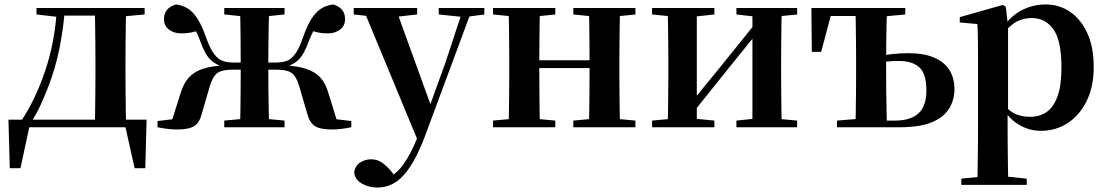

<svg xmlns="http://www.w3.org/2000/svg" viewBox="-20 -572 4975 863"><path d="M563 0H95L115 -16L72 184H24L18 -34H639L633 184H585L540 -18ZM405 0Q407 -25 407.5 -67Q408 -109 408.5 -154.5Q409 -200 409 -235V-301Q409 -336 408.5 -381Q408 -426 407.5 -468.5Q407 -511 405 -536H547Q546 -511 545.5 -468.5Q545 -426 544.5 -381Q544 -336 544 -301V-235Q544 -200 544.5 -154.5Q545 -109 545.5 -67Q546 -25 547 0ZM144 -507V-536H246V-496H239ZM480 -496V-536H630V-507L510 -496ZM77 -31Q140 -126 183.5 -255Q227 -384 236 -536H272Q265 -441 246.5 -351Q228 -261 197 -182Q180 -138 161 -97Q142 -56 119 -22V-9ZM246 -502V-536H481V-502Z M688 0V-28L840 -46L747 -12L792 -154Q806 -199 829.5 -224.5Q853 -250 893 -263Q933 -276 998 -279L995 -269Q955 -277 928.5 -301Q902 -325 880 -387Q869 -419 856.5 -437.5Q844 -456 823 -480L877 -437Q857 -429 837 -425.5Q817 -422 794 -422Q762 -422 739.5 -439Q717 -456 717 -486Q717 -536 771 -552Q819 -546 850 -511.5Q881 -477 908 -399Q925 -352 943 -328.5Q961 -305 981.5 -298Q1002 -291 1026 -291H1124V-259H1032Q999 -259 978 -253.5Q957 -248 944.5 -231.5Q932 -215 922 -181L888 -64Q878 -22 854 -6Q830 10 776 10Q754 10 730.5 7Q707 4 688 0ZM1559 0Q1540 4 1517 7Q1494 10 1473 10Q1418 10 1394.5 -6Q1371 -22 1360 -64L1326 -181Q1316 -215 1303.5 -231.5Q1291 -248 1270.5 -253.5Q1250 -259 1216 -259H1124V-291H1222Q1248 -291 1268 -298Q1288 -305 1306 -328.5Q1324 -352 1340 -399Q1367 -477 1398 -511.5Q1429 -546 1478 -552Q1531 -536 1531 -486Q1531 -456 1508.5 -439Q1486 -422 1454 -422Q1430 -422 1412 -425.5Q1394 -429 1375 -437L1425 -480Q1404 -456 1392 -437.5Q1380 -419 1368 -387Q1346 -325 1319.5 -301Q1293 -277 1253 -269L1249 -279Q1314 -276 1354.5 -263Q1395 -250 1419 -224.5Q1443 -199 1456 -154L1500 -12L1408 -46L1559 -28ZM1058 0Q1060 -25 1060.5 -68.5Q1061 -112 1061.5 -163.5Q1062 -215 1062 -265V-284Q1062 -328 1061.5 -376.5Q1061 -425 1060.5 -468Q1060 -511 1058 -536H1190Q1189 -511 1188 -468Q1187 -425 1186.5 -376.5Q1186 -328 1186 -284V-265Q1186 -215 1186.5 -163.5Q1187 -112 1188 -68.5Q1189 -25 1190 0ZM988 0V-30L1097 -40H1153L1259 -30V0ZM988 -507V-536H1259V-507L1153 -496H1097Z M1676 271Q1637 271 1605.5 252.5Q1574 234 1572 201Q1577 172 1599.5 158Q1622 144 1648 144Q1675 144 1695.5 158Q1716 172 1735 194L1765 230L1730 252L1710 235Q1758 215 1791.5 169Q1825 123 1856 47L1886 -26L1895 -50L1982 -290L2063 -536H2104L1889 43Q1857 127 1823.5 177.5Q1790 228 1754 249.5Q1718 271 1676 271ZM1863 72 1611 -536H1758L1917 -97L1923 -86ZM1570 -507V-536H1855V-507L1757 -496H1671ZM1952 -507V-536H2157V-507L2075 -496H2058Z M2265 0Q2267 -25 2267.5 -67Q2268 -109 2268.5 -154.5Q2269 -200 2269 -235V-301Q2269 -336 2268.5 -381Q2268 -426 2267.5 -468.5Q2267 -511 2265 -536H2407Q2406 -511 2405.5 -468Q2405 -425 2404.5 -378Q2404 -331 2404 -292V-271Q2404 -218 2404.5 -165Q2405 -112 2405.5 -68.5Q2406 -25 2407 0ZM2626 0Q2628 -25 2628.5 -68.5Q2629 -112 2629.5 -165Q2630 -218 2630 -271V-292Q2630 -331 2629.5 -378Q2629 -425 2628.5 -468Q2628 -511 2626 -536H2767Q2766 -511 2765.5 -468.5Q2765 -426 2764.5 -381Q2764 -336 2764 -301V-235Q2764 -200 2764.5 -154.5Q2765 -109 2765.5 -67Q2766 -25 2767 0ZM2196 0V-30L2306 -40H2368L2476 -30V0ZM2196 -507V-536H2476V-507L2368 -496H2306ZM2557 0V-30L2666 -40H2729L2836 -30V0ZM2557 -507V-536H2836V-507L2729 -496H2666ZM2336 -266V-301H2696V-266Z M2911 0V-30L3020 -40H3088L3191 -30V0ZM3290 0V-30L3387 -40H3454L3563 -30V0ZM2980 0Q2982 -25 2982.5 -67Q2983 -109 2983.5 -154.5Q2984 -200 2984 -235V-301Q2984 -336 2983.5 -381Q2983 -426 2982.5 -468.5Q2982 -511 2980 -536H3112V0ZM3084 -52 3035 -78H3060L3220 -274L3390 -485L3438 -461H3413L3249 -258ZM3362 0V-536H3494Q3493 -511 3492.5 -468.5Q3492 -426 3491.5 -381Q3491 -336 3491 -301V-235Q3491 -200 3491.5 -154.5Q3492 -109 3492.5 -67Q3493 -25 3494 0ZM2911 -507V-536H3191V-507L3089 -496H3021ZM3290 -507V-536H3563V-507L3455 -496H3387Z M3896 0V-30H4003Q4073 -30 4108.5 -62.5Q4144 -95 4144 -166Q4144 -239 4113 -268.5Q4082 -298 4020 -298Q3989 -298 3963 -295Q3937 -292 3911 -286V-317Q3949 -324 3987 -328.5Q4025 -333 4061 -333Q4133 -333 4179 -313Q4225 -293 4247.5 -257Q4270 -221 4270 -172Q4270 -122 4245.5 -83Q4221 -44 4167.5 -22Q4114 0 4023 0ZM3825 0Q3826 -25 3826.5 -67Q3827 -109 3827.5 -154.5Q3828 -200 3828 -235V-301Q3828 -336 3827.5 -381Q3827 -426 3826.5 -468.5Q3826 -511 3825 -536H3967Q3966 -511 3965 -468.5Q3964 -426 3963.5 -381Q3963 -336 3963 -301V-235Q3963 -200 3963.5 -154.5Q3964 -109 3965 -67Q3966 -25 3967 0ZM3629 -339 3627 -536H3897V-500H3659L3723 -534L3671 -339ZM3742 0V-30L3864 -40H3896V0ZM3897 -496V-536H4049V-507L3932 -496Z M4301 259V231L4410 220H4489L4595 231V259ZM4373 259Q4374 217 4374.5 174Q4375 131 4375.5 90Q4376 49 4376 14V-309Q4376 -358 4375.5 -392.5Q4375 -427 4373 -464L4294 -471V-495L4488 -550L4501 -541L4510 -461L4511 -455V-76L4509 -63V13Q4509 48 4509.5 89.5Q4510 131 4510.5 174Q4511 217 4512 259ZM4659 16Q4611 16 4567.5 -7Q4524 -30 4488 -82H4476L4495 -98Q4522 -68 4549.5 -57.5Q4577 -47 4611 -47Q4652 -47 4683.5 -68Q4715 -89 4733 -138Q4751 -187 4751 -270Q4751 -389 4715 -440Q4679 -491 4617 -491Q4585 -491 4555 -477.5Q4525 -464 4488 -421L4473 -438H4481Q4519 -498 4570.5 -525Q4622 -552 4680 -552Q4741 -552 4789.5 -519Q4838 -486 4867 -423.5Q4896 -361 4896 -271Q4896 -182 4864 -117.5Q4832 -53 4778.5 -18.5Q4725 16 4659 16Z"/></svg>

Font: Noto Serif TC
Style: Bold
Weight: 700
Designer: Ryoko NISHIZUKA 西塚涼子 (kana & ideographs); Frank Grießhammer (Latin, Greek & Cyrillic); Wenlong ZHANG 张文龙 (bopomofo); San
Foundry: Adobe
Version: Version 2.002-H1;hotconv 1.1.0;makeotfexe 2.6.0